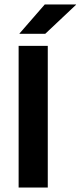

<svg xmlns="http://www.w3.org/2000/svg" viewBox="-20 -846 363 866"><path d="M195.5 0H64V-639H195.5ZM182 -826H323V-824.5L184 -693.5H68V-695Z"/></svg>

Font: Anek Odia Medium SemiBold
Style: Regular
Weight: 600
Version: Version 1.003